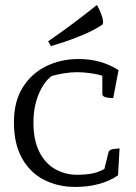

<svg xmlns="http://www.w3.org/2000/svg" viewBox="-20 -730 537 758"><path d="M452 -144 446 -38Q413 -15 370 -3.5Q327 8 278 8Q209 8 154 -20Q99 -48 67 -105Q35 -162 35 -247Q35 -329 69.5 -384.5Q104 -440 162 -468.5Q220 -497 290 -497Q380 -497 448 -453L427 -343Q423 -343 412.5 -343.5Q402 -344 393 -347.5Q384 -351 384 -359V-431Q366 -437 337.5 -441Q309 -445 285 -445Q259 -445 232 -440.5Q205 -436 184 -430Q153 -407 132.5 -357.5Q112 -308 112 -246Q112 -177 135 -131Q158 -85 197.5 -62.5Q237 -40 285 -40Q317 -40 343.5 -45Q370 -50 392 -63L409 -131Q413 -140 430 -142Q447 -144 452 -144ZM181 -548 170 -567Q170 -567 198 -586.5Q226 -606 270.5 -639Q315 -672 362 -710Q365 -707 371 -694.5Q377 -682 382 -667.5Q387 -653 387 -643Q387 -634 382 -631Q349 -610 309 -593Q269 -576 234 -564.5Q199 -553 181 -548Z"/></svg>

Font: Mate SC
Style: Regular
Weight: 400
Designer: Eduardo Rodriguez Tunni
Foundry: Eduardo Rodriguez Tunni
Version: Version 1.003; ttfautohint (v1.8.4.7-5d5b);gftools[0.9.24]